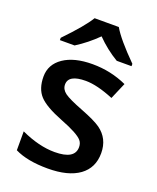

<svg xmlns="http://www.w3.org/2000/svg" viewBox="-144 -852 774 947"><g transform="rotate(20 243.5 -378.0)"><path d="M48.8 -22.9V-122.1Q144 -78.1 226.1 -78.1Q332 -78.1 332 -142.1Q332 -162.6 320.3 -176.3Q297.9 -202.6 205.6 -238.3Q114.3 -273.9 81.1 -310.1Q47.9 -346.2 47.9 -409.7Q47.9 -473.6 103.5 -511.7Q159.2 -549.8 255.4 -549.8Q351.1 -549.8 436 -511.2L398.9 -424.8Q311.5 -460.9 252 -460.9Q161.1 -460.9 161.1 -409.2Q161.1 -383.8 184.6 -366.2Q208 -348.6 281.7 -320.3Q355 -292 385.3 -270.5Q444.8 -228 444.8 -151.4Q444.8 -74.2 387.2 -32.2Q329.1 9.8 221.7 9.8Q114.3 9.8 48.8 -22.9ZM62.5 -606V-618.2Q155.8 -714.8 186.5 -766.1H313.5Q344.2 -712.4 438.5 -618.2V-606H360.8Q300.8 -641.6 249.5 -693.8Q199.2 -643.6 139.6 -606Z"/></g></svg>

Font: OpenSans-Semibold
Style: Regular
Weight: 600
Foundry: Ascender Corporation
Version: Version 1.10